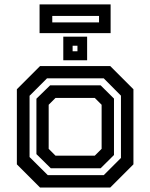

<svg xmlns="http://www.w3.org/2000/svg" viewBox="-20 -834 668 854"><path d="M158 0 55 -103V-437L158 -540H470.5L573.5 -437V-103L470.5 0ZM192.5 -55H441.5L518 -131.5V-408.5L441.5 -485.5H189L111.5 -408V-135.5ZM206 -85.5 142 -148.5V-395L203 -454.5H427.5L487 -395.5V-144.5L427.5 -85.5ZM227 -141.5H401.5L432 -172V-368L401.5 -398.5H227L196.5 -368V-172ZM261.5 -566V-671H367.5V-566ZM303 -606H324.5V-630.5H303ZM156 -686.5V-814.5H472V-686.5ZM212.5 -734.5H420.5V-763H212.5Z"/></svg>

Font: Tourney Thin SemiBold
Style: Regular
Weight: 600
Version: Version 1.015